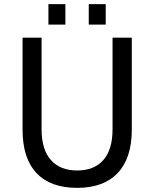

<svg xmlns="http://www.w3.org/2000/svg" viewBox="-20 -894 745 928"><path d="M353 14Q224 14 156.5 -57.5Q89 -129 89 -267V-712H181V-269Q181 -171 226 -120.5Q271 -70 353 -70Q435 -70 479.5 -120.5Q524 -171 524 -269V-712H617V-267Q617 -130 549 -58Q481 14 353 14ZM214 -775V-874H296V-775ZM409 -775V-874H491V-775Z"/></svg>

Font: CST
Style: Regular
Weight: 400
Version: Version 1.00